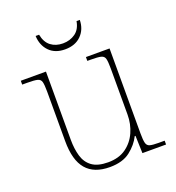

<svg xmlns="http://www.w3.org/2000/svg" viewBox="-132 -823 861 939"><g transform="rotate(-20 298.5 -353.5)"><path d="M281 10Q199 10 158.5 -37.5Q118 -85 118 -184V-442Q118 -477 114 -492.5Q110 -508 94 -512Q78 -516 41 -516H15V-536H146V-181Q146 -134 157 -96Q168 -58 197.5 -36.5Q227 -15 281 -15Q337 -15 374 -41.5Q411 -68 430 -110.5Q449 -153 449 -202V-442Q449 -477 445 -492.5Q441 -508 425 -512Q409 -516 372 -516H354V-536H477V-94Q477 -60 481 -44Q485 -28 499.5 -24Q514 -20 544 -20H576V0H453L450 -91H446Q427 -52 387.5 -21Q348 10 281 10ZM272 -606Q220 -606 190 -637Q160 -668 158 -717H176Q184 -676 209.5 -656.5Q235 -637 272 -637Q309 -637 336.5 -656.5Q364 -676 371 -717H388Q387 -668 356 -637Q325 -606 272 -606Z"/></g></svg>

Font: Noto Serif Tamil Thin
Style: Regular
Weight: 100
Designer: Indian Type Foundry, Tom Grace, and the Monotype Design Team
Foundry: Monotype Imaging Inc.
Version: Version 2.004; ttfautohint (v1.8.4.7-5d5b)